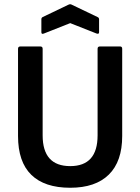

<svg xmlns="http://www.w3.org/2000/svg" viewBox="-20 -874 661 905"><path d="M311 11Q190 11 127.5 -50Q65 -111 65 -233V-644Q65 -655 76 -655H170Q181 -655 181 -644V-236Q181 -91 311 -91Q440 -91 440 -236V-644Q440 -655 451 -655H546Q556 -655 556 -644V-233Q556 -113 493 -51Q430 11 311 11ZM187 -716Q175 -711 175 -722V-783Q175 -791 182 -794L303 -852Q311 -856 318 -852L439 -794Q447 -791 447 -783V-722Q447 -712 435 -716L311 -765Z"/></svg>

Font: Sofia Sans Semi Condensed
Style: Bold
Weight: 700
Designer: Botio Nikoltchev, Ani Petrova
Foundry: lettersoup
Version: Version 4.100; ttfautohint (v1.8.4.7-5d5b)